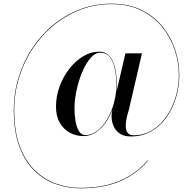

<svg xmlns="http://www.w3.org/2000/svg" viewBox="-20 -810 1050 1044"><path d="M419 214Q350.5 214 285.5 191.8Q220.5 169.5 168.5 119.8Q116.5 70 85.8 -11.5Q55 -93 55 -211Q55 -305 81.8 -391.2Q108.5 -477.5 157 -550Q205.5 -622.5 271.8 -676.5Q338 -730.5 417.5 -760.2Q497 -790 585 -790Q680 -790 749.8 -755.5Q819.5 -721 865 -664Q910.5 -607 932.8 -538.2Q955 -469.5 955 -401Q955 -341 937.8 -282Q920.5 -223 887 -174.5Q853.5 -126 804.2 -97Q755 -68 691 -68Q657.5 -68 635.5 -81.2Q613.5 -94.5 601.8 -115.8Q590 -137 587.5 -162Q585 -187 590 -210L662 -520H752L680 -210Q678.5 -205.5 674.2 -191Q670 -176.5 666.5 -156.8Q663 -137 664 -118.2Q665 -99.5 675 -87Q685 -74.5 708 -74.5Q764 -74.5 808.8 -102.8Q853.5 -131 885.8 -178Q918 -225 935.2 -283.2Q952.5 -341.5 952.5 -401Q952.5 -469 930.5 -537Q908.5 -605 863 -661.8Q817.5 -718.5 748.5 -753Q679.5 -787.5 585 -787.5Q497.5 -787.5 418.8 -757.8Q340 -728 274 -674.2Q208 -620.5 159.5 -548.2Q111 -476 84.2 -390.2Q57.5 -304.5 57.5 -211Q57.5 -93.5 88.2 -12.8Q119 68 170.8 117.5Q222.5 167 286.8 189.2Q351 211.5 419 211.5Q500 211.5 566.8 194.5Q633.5 177.5 687.2 144.2Q741 111 782.5 62.5L785 64Q722 137.5 631.8 175.8Q541.5 214 419 214ZM434 -70Q394.5 -70 360.2 -88.2Q326 -106.5 305.2 -142.2Q284.5 -178 284.5 -230Q284.5 -286.5 304 -339.8Q323.5 -393 356.8 -435.8Q390 -478.5 432 -503.8Q474 -529 518.5 -529Q549 -529 567.8 -512.2Q586.5 -495.5 597 -468.5Q607.5 -441.5 611.2 -409.5Q615 -377.5 615 -346.5Q615 -293.5 600.8 -244Q586.5 -194.5 562 -155Q537.5 -115.5 504.5 -92.8Q471.5 -70 434 -70ZM444 -75.5Q477.5 -75.5 507.8 -98Q538 -120.5 561.5 -159.5Q585 -198.5 598.8 -246.8Q612.5 -295 612.5 -346.5Q612.5 -362.5 610.8 -391.2Q609 -420 600.8 -450.5Q592.5 -481 574.8 -502.2Q557 -523.5 524.5 -523.5Q497 -523.5 471.8 -494Q446.5 -464.5 427 -418Q407.5 -371.5 396.2 -318.8Q385 -266 385 -219Q385 -186 390.5 -152.8Q396 -119.5 409 -97.5Q422 -75.5 444 -75.5Z"/></svg>

Font: Bodoni Moda 72pt
Style: Italic
Weight: 400
Italic angle: -13°
Designer: Owen Earl
Foundry: indestructible type
Version: Version 2.005